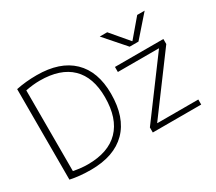

<svg xmlns="http://www.w3.org/2000/svg" viewBox="-137 -1031 1482 1319"><g transform="rotate(-30 604.0 -371.5)"><path d="M939 -614 1057 -753H1116L973 -590H903L760 -753H819L937 -614ZM1071 -478V-480H746V-520H1130V-480L805 -42V-40H1130V0H746V-40ZM88 -724Q164 -740 251 -740Q435 -740 533 -645.5Q631 -551 631 -375Q631 -187 533 -88.5Q435 10 251 10Q162 10 88 -6ZM583 -375Q583 -533 498.5 -615Q414 -697 251 -697Q198 -697 138 -685V-45Q198 -33 251 -33Q414 -33 498.5 -120Q583 -207 583 -375Z"/></g></svg>

Font: M PLUS 1p Light
Style: Regular
Weight: 300
Version: Version 1.061